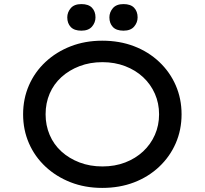

<svg xmlns="http://www.w3.org/2000/svg" viewBox="-20 -909 1001 939"><path d="M480 10Q396 10 325.5 -17.5Q255 -45 202.5 -94Q150 -143 121.5 -208.5Q93 -274 93 -350Q93 -426 121.5 -491.5Q150 -557 202.5 -606Q255 -655 325.5 -682.5Q396 -710 480 -710Q565 -710 635.5 -683Q706 -656 758.5 -606.5Q811 -557 839.5 -491.5Q868 -426 868 -350Q868 -274 839.5 -208.5Q811 -143 758.5 -93.5Q706 -44 635.5 -17Q565 10 480 10ZM481 -95Q542 -95 592.5 -114.5Q643 -134 680 -168.5Q717 -203 737.5 -249.5Q758 -296 758 -350Q758 -404 737.5 -450.5Q717 -497 680 -531.5Q643 -566 592 -585.5Q541 -605 481 -605Q420 -605 369 -585.5Q318 -566 280.5 -532Q243 -498 223 -451.5Q203 -405 203 -350Q203 -296 223 -249Q243 -202 280.5 -168Q318 -134 369 -114.5Q420 -95 481 -95ZM584 -759Q549 -759 532 -777Q515 -795 515 -824Q515 -849 532 -869Q549 -889 584 -889Q619 -889 636 -871Q653 -853 653 -824Q653 -799 636 -779Q619 -759 584 -759ZM378 -759Q343 -759 326 -777Q309 -795 309 -824Q309 -849 326 -869Q343 -889 378 -889Q413 -889 430 -871Q447 -853 447 -824Q447 -799 430 -779Q413 -759 378 -759Z"/></svg>

Font: Lexend Giga
Style: Regular
Weight: 400
Designer: Bonnie Shaver-Troup, Thomas Jockin
Foundry: Lexend
Version: Version 1.007